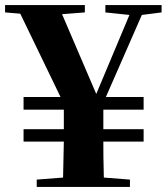

<svg xmlns="http://www.w3.org/2000/svg" viewBox="-25 -738 658 758"><path d="M613 -689V-718H391V-689L486 -679L355 -367L220 -682L310 -689V-718H-5V-689L55 -684L214 -355H68V-305H227V-228H68V-179H227C226 -138 225 -102 224 -37L120 -29V0H488V-29L385 -37C383 -102 383 -138 383 -179H542V-228H383V-305H542V-355H393L535 -679Z"/></svg>

Font: Noto Serif CJK JP Black
Style: Regular
Weight: 900
Designer: Ryoko NISHIZUKA 西塚涼子 (kana & ideographs); Frank Grießhammer (Latin, Greek & Cyrillic); Wenlong ZHANG 张文龙 (bopomofo); San
Foundry: Adobe Systems Incorporated
Version: Version 1.001;PS 1.001;hotconv 16.6.54;makeotf.lib2.5.65590